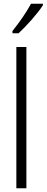

<svg xmlns="http://www.w3.org/2000/svg" viewBox="-20 -1013 251 1033"><path d="M211 -985V-993H147C120 -944 89 -899 47 -846V-834H80C120 -871 182 -939 211 -985ZM122 0V-760H68V0Z"/></svg>

Font: Noto Sans Gujarati UI ExtraCondensed Light
Style: Regular
Weight: 300
Width: 2
Designer: Jelle Bosma - Monotype Design Team, Universal Thirst
Foundry: Monotype Imaging Inc.
Version: Version 2.106